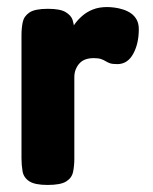

<svg xmlns="http://www.w3.org/2000/svg" viewBox="-20 -516 434 545"><path d="M115 9Q79 9 63 -1.5Q47 -12 44 -30Q41 -48 41 -67V-416Q41 -436 44.5 -453Q48 -470 63.5 -480.5Q79 -491 116 -491Q151 -491 166.5 -481.5Q182 -472 186 -459.5Q190 -447 190 -438L181 -428Q184 -436 192 -447.5Q200 -459 213 -470.5Q226 -482 243.5 -489Q261 -496 284 -496Q293 -496 305 -494.5Q317 -493 329.5 -489Q342 -485 352 -478Q362 -471 368 -460Q374 -449 374 -433Q374 -392 358 -363Q342 -334 313 -334Q299 -334 292 -336.5Q285 -339 279.5 -342.5Q274 -346 266.5 -348.5Q259 -351 246 -351Q233 -351 223 -347.5Q213 -344 206 -336.5Q199 -329 195 -319Q191 -309 191 -297V-65Q191 -46 187.5 -28.5Q184 -11 168 -1Q152 9 115 9Z"/></svg>

Font: Fredoka SemiCondensed SemiBold
Style: Regular
Weight: 600
Width: 4
Designer: Ben Nathan
Foundry: Milena B. Brandão, Ben Nathan
Version: Version 2.001